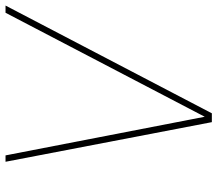

<svg xmlns="http://www.w3.org/2000/svg" viewBox="-68 -702 768 677"><g transform="rotate(90 315.5 -364.0)"><path d="M525.4 0 387.7 -710 381.8 -727.5H408.2L547.9 0ZM393.6 -710.9 22.5 0H-2.9L377 -727.5H400.4Z"/></g></svg>

Font: Inter 24pt Thin
Style: Italic
Weight: 250
Italic angle: -9.3988°
Version: Version 4.001;git-66647c0bb